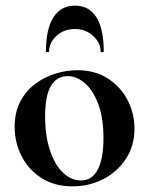

<svg xmlns="http://www.w3.org/2000/svg" viewBox="-20 -648 529 681"><path d="M237 13Q174 13 128 -16Q82 -45 57 -93.5Q32 -142 32 -198Q32 -250 52 -288Q72 -326 105 -350.5Q138 -375 177 -387Q216 -399 254 -399Q318 -399 363.5 -369Q409 -339 433 -292Q457 -245 457 -192Q457 -131 426.5 -84.5Q396 -38 346 -12.5Q296 13 237 13ZM267 -8Q307 -8 327 -47Q347 -86 347 -157Q347 -230 328.5 -279Q310 -328 281 -353Q252 -378 220 -378Q181 -378 160.5 -343Q140 -308 140 -235Q140 -167 157 -115.5Q174 -64 203 -36Q232 -8 267 -8ZM154 -465Q154 -463 148.5 -463Q143 -463 143 -466Q143 -545 169.5 -586.5Q196 -628 246 -628Q296 -628 322 -586.5Q348 -545 348 -466Q348 -463 342.5 -463Q337 -463 337 -465Q337 -496 310.5 -520.5Q284 -545 246 -545Q206 -545 180 -520.5Q154 -496 154 -465Z"/></svg>

Font: Cormorant Infant Light
Style: Regular
Weight: 300
Designer: Christian Thalmann (Catharsis Fonts)
Foundry: Catharsis Fonts
Version: Version 4.001